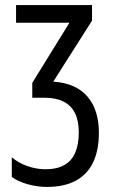

<svg xmlns="http://www.w3.org/2000/svg" viewBox="-20 -734 460 764"><path d="M346.2 -713.9V-651.9L191.9 -409.2Q281.7 -403.3 327.6 -350.1Q373.5 -296.9 373.5 -205.6Q373.5 -136.2 350.6 -88.1Q327.6 -40 281.7 -15.1Q235.8 9.8 166.5 9.8Q128.4 9.8 89.8 -1Q51.3 -11.7 26.9 -30.3V-108.4Q52.2 -85.9 88.9 -73.2Q125.5 -60.5 160.6 -60.5Q207 -60.5 236.3 -77.4Q265.6 -94.2 279.5 -127Q293.5 -159.7 293.5 -207Q293.5 -253.4 278.3 -283.9Q263.2 -314.5 232.7 -329.8Q202.1 -345.2 155.8 -345.2H108.4V-404.3L256.3 -643.6H43.9V-713.9Z"/></svg>

Font: Open Sans Condensed
Style: Regular
Weight: 400
Width: 3
Designer: Monotype Design Team
Foundry: Monotype Imaging Inc.
Version: Version 3.000